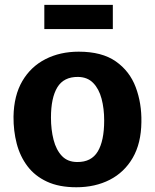

<svg xmlns="http://www.w3.org/2000/svg" viewBox="-20 -782 654 810"><path d="M302 8Q229 8 178 -15.8Q127 -39.5 95.8 -81Q64.5 -122.5 50.5 -176.2Q36.5 -230 37 -290Q38.5 -379 74.2 -440Q110 -501 171.8 -532.5Q233.5 -564 312 -564Q410 -564 468.5 -523Q527 -482 552.5 -414.2Q578 -346.5 576.5 -267Q575.5 -177.5 540 -116.2Q504.5 -55 443 -23.5Q381.5 8 302 8ZM306 -98.5Q365.5 -98 392.5 -143Q419.5 -188 419.5 -273.5Q419.5 -324 408.5 -365.5Q397.5 -407 373.2 -432Q349 -457 309 -457.5Q249 -458 222 -413.8Q195 -369.5 195 -286Q195 -235 206 -192.2Q217 -149.5 241.2 -124Q265.5 -98.5 306 -98.5ZM167 -659.5V-761.5H456V-659.5Z"/></svg>

Font: Koeln Type Sans
Style: Bold
Weight: 700
Designer: Eben Sorkin
Foundry: Eben Sorkin
Version: Version 2.001